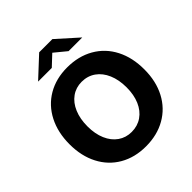

<svg xmlns="http://www.w3.org/2000/svg" viewBox="-243 -1070 1244 1244"><g transform="rotate(-45 379.0 -448.5)"><path d="M377 12.2Q275.4 12.2 198 -32.5Q120.7 -77.1 78.4 -158.7Q36.1 -240.2 36.1 -347.7Q36.1 -456.1 78.4 -538.6Q120.7 -621.1 198 -666.3Q275.4 -711.4 377 -711.4Q480.5 -711.4 559.2 -666.3Q637.9 -621.1 680.3 -538.6Q722.7 -456.1 722.2 -347.7Q722.2 -240.2 679.3 -158.7Q636.4 -77.1 558.2 -32.5Q480 12.2 377 12.2ZM377.9 -119.6Q432.1 -119.6 473.1 -148Q514.1 -176.3 536.4 -227.8Q558.6 -279.4 558.6 -347.7Q558.6 -417 536.1 -469.2Q513.7 -521.5 472.8 -550.3Q431.9 -579.1 377.9 -579.1Q325.2 -579.1 284.9 -550.3Q244.5 -521.5 222.4 -469.1Q200.2 -416.8 200.2 -347.5Q200.2 -279.3 222.4 -227.8Q244.5 -176.3 284.9 -147.9Q325.2 -119.6 377.9 -119.6ZM318.4 -908.7H439.5L584 -779.3H458.5L376.5 -846.7L304.7 -779.3H179.2Z"/></g></svg>

Font: DavidDev Light
Style: Regular
Weight: 300
Designer: David.dev
Foundry: David.dev
Version: Version 1.001;FEAKit 1.0